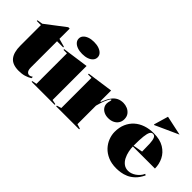

<svg xmlns="http://www.w3.org/2000/svg" viewBox="-11 -1353 1976 1976"><g transform="rotate(45 977.0 -365.0)"><path d="M230 15Q139 15 99.5 -34.5Q60 -84 60 -181V-480H0V-490L60 -500L275 -664H295V-515L385 -490V-480H295V-100Q295 -63 307.5 -46.5Q320 -30 338 -30Q348 -30 358 -34Q368 -38 378 -45V-25Q364 -16 347 -8.5Q330 -1 311.5 4.5Q293 10 272.5 12.5Q252 15 230 15Z M570 -570Q530 -570 499 -581Q468 -592 450.5 -612Q433 -632 433 -658Q433 -684 450.5 -703.5Q468 -723 499 -734Q530 -745 570 -745Q611 -745 642 -734Q673 -723 690.5 -703.5Q708 -684 708 -658Q708 -632 690.5 -612Q673 -592 642 -581Q611 -570 570 -570ZM405 0V-10L455 -20V-464H405V-475L690 -515V-20L740 -10V0Z M762 0V-10L812 -25V-464H762V-475L1047 -515V-362L1055 -354Q1066 -385 1078.5 -411Q1091 -437 1104 -453Q1126 -484 1156.5 -499.5Q1187 -515 1227 -515Q1256 -515 1285 -503Q1314 -491 1333.5 -466Q1353 -441 1353 -402Q1353 -370 1337 -345Q1321 -320 1292.5 -306Q1264 -292 1226 -292Q1192 -292 1165.5 -304.5Q1139 -317 1124 -339Q1109 -361 1109 -389Q1109 -401 1111.5 -410.5Q1114 -420 1116.5 -428.5Q1119 -437 1119 -443Q1119 -450 1115 -450Q1109 -450 1100 -435Q1091 -420 1074 -381Q1068 -366 1061 -343.5Q1054 -321 1047 -295V-25L1097 -10V0Z M1668 -515Q1761 -515 1819.5 -479Q1878 -443 1906 -386.5Q1934 -330 1934 -266H1608V-276L1717 -296Q1717 -364 1714.5 -410.5Q1712 -457 1701.5 -481Q1691 -505 1667 -505Q1647 -505 1635 -484Q1623 -463 1617.5 -413.5Q1612 -364 1612 -276Q1612 -239 1620 -200Q1628 -161 1645 -127.5Q1662 -94 1689.5 -73.5Q1717 -53 1756 -53Q1774 -53 1795.5 -60Q1817 -67 1837.5 -81Q1858 -95 1875 -114Q1892 -133 1902 -157L1916 -148Q1889 -92 1855 -59.5Q1821 -27 1784 -11Q1747 5 1712.5 10Q1678 15 1650 15Q1581 15 1529 -7.5Q1477 -30 1442.5 -67Q1408 -104 1390.5 -149.5Q1373 -195 1373 -240Q1373 -305 1395 -356Q1417 -407 1456.5 -442.5Q1496 -478 1550 -496.5Q1604 -515 1668 -515ZM1612 -577 1606 -581 1652 -738 1866 -692Z"/></g></svg>

Font: Kalnia Thin
Style: Regular
Weight: 100
Version: Version 1.105